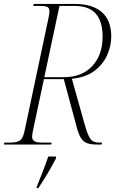

<svg xmlns="http://www.w3.org/2000/svg" viewBox="-34 -734 604 975"><path d="M-14 0 -12 -10H21Q54 -10 69 -22Q84 -34 92 -75L213 -646Q217 -665 217 -677Q217 -694 206 -699Q195 -704 172 -704H135L138 -714H345Q436 -714 483.5 -672Q531 -630 531 -548Q531 -502 510.5 -455Q490 -408 446 -374.5Q402 -341 331 -334L396 -102Q411 -49 424.5 -29.5Q438 -10 468 -10H484L482 0H458Q428 0 408.5 -7Q389 -14 376.5 -34Q364 -54 354 -94L290 -332H189L133 -69Q129 -49 129 -40Q129 -25 140 -17.5Q151 -10 179 -10H228L226 0ZM289 -342Q382 -342 434.5 -398.5Q487 -455 487 -548Q487 -625 452.5 -664.5Q418 -704 343 -704H268L191 -342ZM153 213Q167 179 183 138Q199 97 211 61H250V71Q239 92 223.5 119.5Q208 147 191 174Q174 201 161 221H152Z"/></svg>

Font: Noto Serif Display SemiCondensed ExtraLight
Style: Italic
Weight: 200
Width: 4
Italic angle: -12°
Designer: Monotype Design Team
Foundry: Monotype Imaging Inc.
Version: Version 2.009